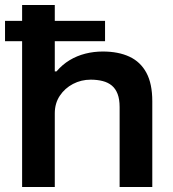

<svg xmlns="http://www.w3.org/2000/svg" viewBox="-20 -744 690 764"><path d="M68 0V-724H198V-460H205Q228 -487 257 -504.5Q286 -522 319.5 -530.5Q353 -539 389 -539Q451 -539 495 -518.5Q539 -498 562.5 -454.5Q586 -411 586 -341V0H456V-318Q456 -349 448 -370Q440 -391 425 -403.5Q410 -416 388.5 -421.5Q367 -427 341 -427Q303 -427 270.5 -410Q238 -393 218 -363Q198 -333 198 -293V0ZM0 -580V-661H398V-580Z"/></svg>

Font: Archivo SemiExpanded SemiBold
Style: Regular
Weight: 600
Width: 6
Designer: Hector Gatti
Foundry: Omnibus-Type
Version: Version 2.001